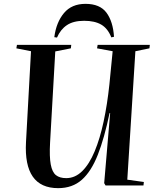

<svg xmlns="http://www.w3.org/2000/svg" viewBox="-20 -963 817 997"><path d="M641 -30 727 -18 725 0H528L521 -12L552 -376H549Q522 -246 488 -159.5Q454 -73 405 -29.5Q356 14 282 14Q102 14 115 -225L141 -697L65 -712L68 -730H350L348 -712L267 -696L240 -222Q236 -149 243.5 -109Q251 -69 270.5 -53.5Q290 -38 324 -38Q370 -38 407 -74.5Q444 -111 471.5 -177Q499 -243 518 -331.5Q537 -420 548 -524L565 -697L484 -712L487 -730H758L756 -712L683 -697ZM558 -769Q540 -815 506 -835Q472 -855 417 -855Q361 -855 327.5 -832.5Q294 -810 276 -768L262 -770Q272 -847 312 -895Q352 -943 424 -943Q499 -943 533 -897Q567 -851 572 -772Z"/></svg>

Font: Literata 72pt SemiBold
Style: Italic
Weight: 600
Italic angle: -2°
Designer: Latin by Veronika Burian and Jose Scaglione. Greek by Irene Vlachou. Cyrillic by Vera Evstafieva
Foundry: TypeTogether
Version: Version 3.002